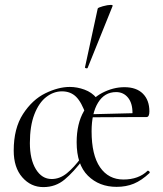

<svg xmlns="http://www.w3.org/2000/svg" viewBox="-20 -751 666 784"><path d="M343 -262Q354 -231 354 -215Q354 -118 388.5 -68Q423 -18 484 -18Q546 -18 583 -54H584Q587 -54 590 -50.5Q593 -47 590 -44Q558 -14 526.5 -1Q495 12 456 12Q385 12 339 -33.5Q293 -79 293 -170L333 -299Q333 -288 343 -262ZM330 -284 532 -289V-273L331 -272ZM488 -395Q537 -395 563.5 -368.5Q590 -342 590 -296Q590 -273 578 -273H520Q521 -279 521 -290Q521 -330 502.5 -352.5Q484 -375 454 -375Q407 -375 380.5 -332Q354 -289 354 -215L293 -170Q293 -246 322.5 -297Q352 -348 397 -371.5Q442 -395 488 -395ZM36 -136Q36 -227 74 -285.5Q112 -344 165 -370Q218 -396 265 -396Q295 -396 325 -385Q355 -374 374 -351L331 -282Q313 -334 290.5 -356Q268 -378 233 -378Q199 -378 169 -355Q139 -332 120.5 -284.5Q102 -237 102 -167Q102 -100 126.5 -60Q151 -20 191 -20Q224 -20 253 -43.5Q282 -67 312 -108L320 -101Q281 -49 244 -18Q207 13 157 13Q106 13 71 -27Q36 -67 36 -136ZM334 -472Q331 -472 328.5 -473.5Q326 -475 327 -476L379 -716Q380 -720 400 -725.5Q420 -731 432 -731Q441 -731 440 -727L338 -474Q338 -472 334 -472Z"/></svg>

Font: Cormorant Infant
Style: Regular
Weight: 400
Designer: Christian Thalmann (Catharsis Fonts)
Foundry: Catharsis Fonts
Version: Version 4.000